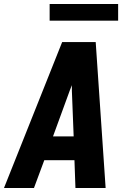

<svg xmlns="http://www.w3.org/2000/svg" viewBox="-32 -947 652 967"><path d="M-12 0 281 -735H450L500 0H348L343 -140H191L139 0ZM339 -260 330 -490Q330 -497 330 -504Q330 -511 329 -518Q327 -511 324.5 -504Q322 -497 319 -490L235 -260ZM218 -843V-927H563V-843Z"/></svg>

Font: Iosevka SS04 Hv Ex Obl
Style: Regular
Weight: 900
Width: 7
Italic angle: -9°
Monospace: yes
Designer: Belleve Invis
Foundry: Belleve Invis
Version: Version 19.0.0; ttfautohint (v1.8.4)